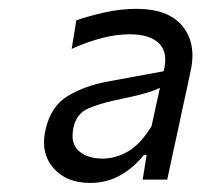

<svg xmlns="http://www.w3.org/2000/svg" viewBox="-20 -746 455 434"><path d="M184 -332.5Q129 -332.5 100 -367Q79.5 -391 79.5 -424Q79.5 -438 83 -453Q95 -506 133.2 -529Q171.5 -552 222.5 -561.5L350 -585Q353.5 -599 353.5 -610.5Q353.5 -634 339.5 -648Q318.5 -668.5 273 -668.5Q215 -668.5 142 -635.5L152.5 -700Q178 -709 214.8 -717.5Q251.5 -726 289 -726Q360.5 -726 392.5 -687Q415 -659.5 415 -620.5Q415 -603.5 410.5 -584Q406.5 -564.5 401.8 -542.8Q397 -521 392.5 -500.5L383 -455.5Q377 -429 371.5 -403Q366 -377 358 -340H302.5L311.5 -396H305.5Q282.5 -367 252 -349.8Q221.5 -332.5 184 -332.5ZM211.5 -387.5Q241 -387.5 269 -403.5Q297 -419.5 322.5 -460.5L341.5 -547.5Q333 -543.5 322.8 -539.8Q312.5 -536 293.2 -531.2Q274 -526.5 238.5 -519Q206 -512 179.5 -500.8Q153 -489.5 146 -457.5Q144 -447.5 144 -439.5Q144 -417 158.5 -404.5Q178.5 -387.5 211.5 -387.5Z"/></svg>

Font: Heraclito
Style: Italic
Weight: 400
Italic angle: -12°
Designer: Kostas Bartsokas (font) & Cristiano Sobral (main changes)
Foundry: Kostas Bartsokas (font) & Cristiano Sobral (main changes)
Version: Version 1.00;July 8, 2020;FontCreator 13.0.0.2655 64-bit